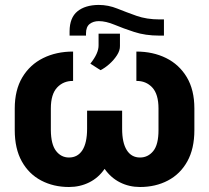

<svg xmlns="http://www.w3.org/2000/svg" viewBox="-20 -746 845 776"><path d="M625 -667.5H642.6V-602.1H624Q567.4 -602.1 522.7 -616.7Q478 -631.3 442.9 -646Q407.7 -660.6 379.4 -660.6Q357.4 -660.6 342.5 -649.2Q327.6 -637.7 327.6 -610.8V-602.1H261.2V-620.1Q261.7 -674.8 293 -700.2Q324.2 -725.6 378.4 -726.1Q417.5 -726.1 453.9 -711.4Q490.2 -696.8 531.5 -682.1Q572.8 -667.5 625 -667.5ZM386.2 -462.4 345.2 -488.8Q378.9 -530.8 378.4 -563V-609.9H464.8V-560.1Q465.3 -542 452.6 -522.5Q439.9 -502.9 421.6 -486.8Q403.3 -470.7 386.2 -462.4ZM275.4 -537.6V-418.9Q236.3 -419.4 210.9 -392.3Q185.5 -365.2 185.5 -307.6V-220.2Q186 -162.6 206.5 -136Q227.1 -109.4 258.8 -109.4Q293.9 -109.4 313 -138.9Q332 -168.5 332 -225.6V-298.8H473.6V-225.6Q473.6 -168.9 492.4 -139.2Q511.2 -109.4 545.9 -109.4Q578.1 -109.4 599.4 -135.5Q620.6 -161.6 620.6 -220.2V-307.6Q620.6 -365.2 595.5 -392.3Q570.3 -419.4 531.2 -418.9V-537.6Q598.1 -537.6 651.1 -511.5Q704.1 -485.4 734.9 -434.1Q765.6 -382.8 765.6 -307.6V-220.2Q765.6 -145 737.1 -93.8Q708.5 -42.5 658.7 -16.4Q608.9 9.8 545.9 9.8Q502 9.8 465.1 -8.8Q428.2 -27.3 402.8 -63.5Q377.9 -27.3 340.6 -8.8Q303.2 9.8 258.8 9.8Q196.3 9.8 146.5 -16.4Q96.7 -42.5 68.1 -93.8Q39.6 -145 39.6 -220.2V-307.6Q39.6 -382.3 70.3 -433.6Q101.1 -484.9 154.3 -511.2Q207.5 -537.6 275.4 -537.6Z"/></svg>

Font: Inter Tight
Style: Bold
Weight: 700
Designer: Rasmus Andersson
Foundry: rsms
Version: Version 3.004; ttfautohint (v1.8.4.7-5d5b)